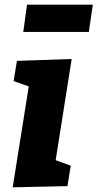

<svg xmlns="http://www.w3.org/2000/svg" viewBox="-20 -792 415 817"><path d="M375 -772 358 -656H79L95 -772ZM34 5 115 -504 174 -399 38 -447 52 -533 285 -541 204 -29 146 -136 281 -87 267 0Z"/></svg>

Font: Bitter Thin ExtraBold
Style: Italic
Weight: 800
Italic angle: -9°
Version: Version 2.002